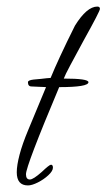

<svg xmlns="http://www.w3.org/2000/svg" viewBox="-20 -558 324 584"><path d="M65 6Q31 6 31 -34Q31 -55 39.5 -87.5Q48 -120 66 -163L120 -293Q116 -293 111 -293.5Q106 -294 98 -294L76 -295Q65 -295 65 -308Q65 -314 82 -316L104 -318Q114 -319 121.5 -320Q129 -321 134 -321Q145 -348 163.5 -388Q182 -428 208 -480Q244 -538 276 -538Q284 -538 284 -531Q284 -524 235 -436Q209 -388 193.5 -359Q178 -330 174 -319Q249 -319 249 -308Q249 -293 160 -293Q59 -53 59 -28Q59 -12 71 -12Q81 -12 107 -35Q130 -57 135 -57Q141 -57 141 -48Q141 -38 127 -25Q113 -12 95 -3Q77 6 65 6Z"/></svg>

Font: Petemoss
Style: Regular
Weight: 400
Designer: Robert E. Leuschke
Foundry: Robert E. Leuschke
Version: Version 1.010; ttfautohint (v1.8.3)